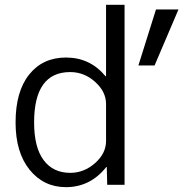

<svg xmlns="http://www.w3.org/2000/svg" viewBox="-20 -770 769 800"><path d="M499 0H426.8L424.8 -74.2H422.9Q356.4 9.8 254.9 9.8Q162.1 9.8 103.5 -62.5Q44.9 -134.8 44.9 -259.8Q44.9 -388.7 101.6 -459.5Q158.2 -530.3 254.9 -530.3Q355.5 -530.3 419.9 -452.1H421.9V-750H499ZM629.9 -730.5H723.6L624 -497.1H556.6ZM122.1 -259.8Q122.1 -156.2 161.6 -103Q201.2 -49.8 272.5 -49.8Q330.1 -49.8 376 -90.3Q421.9 -130.9 421.9 -182.6V-336.9Q421.9 -387.7 376.5 -428.7Q331.1 -469.7 272.5 -469.7Q122.1 -469.7 122.1 -259.8Z"/></svg>

Font: Mgen+ 1c regular
Style: Regular
Weight: 400
Designer: [Source Han Sans]
Ryoko NISHIZUKA  (kana & ideographs); Paul D. Hunt (Latin, Greek & Cyrillic); Wenlong ZHANG  (bopomofo
Version: Version 1.059.20150602